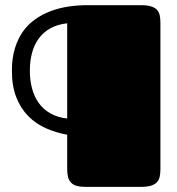

<svg xmlns="http://www.w3.org/2000/svg" viewBox="-20 -520 684 741"><path d="M599.1 132.8Q599.1 149.9 596.2 162.6Q593.3 175.3 585 183.8Q576.7 192.4 562 196.8Q547.4 201.2 523.9 201.2H310.1Q289.6 201.2 275.9 197.3Q262.2 193.4 254.2 184.8Q246.1 176.3 242.7 163.6Q239.3 150.9 239.3 133.3V0Q196.3 -7.8 157.5 -24.9Q118.7 -42 89.4 -71.5Q60.1 -101.1 43 -144.3Q25.9 -187.5 25.9 -247.6Q25.9 -295.4 37.4 -333Q48.8 -370.6 68.8 -398.7Q88.9 -426.8 116.5 -446Q144 -465.3 176.3 -477.3Q208.5 -489.3 243.7 -494.6Q278.8 -500 314.9 -500H523.9Q547.4 -500 562 -495.6Q576.7 -491.2 585 -482.9Q593.3 -474.6 596.2 -461.7Q599.1 -448.7 599.1 -432.1ZM95.2 -247.6Q95.2 -210.9 103.5 -179.2Q111.8 -147.5 129.2 -123Q146.5 -98.6 173.8 -82.8Q201.2 -66.9 239.3 -62.5V-430.2Q201.2 -425.8 173.8 -410.4Q146.5 -395 129.2 -370.8Q111.8 -346.7 103.5 -315.4Q95.2 -284.2 95.2 -247.6Z"/></svg>

Font: Fascinate Cyrillic
Style: Regular
Weight: 900
Designer: Denis Ignatov
Foundry: Astigmatic (AOETI)
Version: Version 1.00 November 30, 2018, initial release